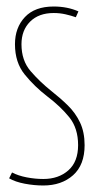

<svg xmlns="http://www.w3.org/2000/svg" viewBox="-20 -560 298 590"><path d="M8 -12 17 -30Q36 -20 62 -15Q88 -10 113 -10Q160 -10 190 -36.5Q220 -63 220 -114Q220 -166 193 -199.5Q166 -233 125 -264Q86 -294 56 -331Q26 -368 26 -424Q26 -475 56.5 -507.5Q87 -540 145 -540Q187 -540 221 -525L213 -507Q199 -512 181.5 -516Q164 -520 145 -520Q99 -520 72.5 -493.5Q46 -467 46 -424Q46 -374 74 -341.5Q102 -309 137 -281Q165 -259 188.5 -236Q212 -213 226 -183.5Q240 -154 240 -114Q240 -53 204.5 -21.5Q169 10 113 10Q85 10 56 4.5Q27 -1 8 -12Z"/></svg>

Font: Georama Condensed Thin
Style: Regular
Weight: 100
Width: 3
Designer: Jean-Baptiste Levee
Foundry: Production Type
Version: Version 1.000